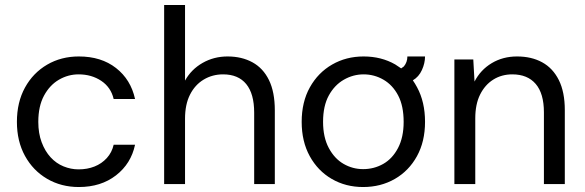

<svg xmlns="http://www.w3.org/2000/svg" viewBox="-20 -740 2351 772"><path d="M297 12Q226 12 169.5 -21Q113 -54 80.5 -113Q48 -172 48 -250Q48 -329 80.5 -388Q113 -447 169.5 -480Q226 -513 297 -513Q387 -513 446.5 -466.5Q506 -420 523 -342H437Q426 -389 387 -415Q348 -441 296 -441Q254 -441 217 -419.5Q180 -398 157 -355.5Q134 -313 134 -250Q134 -204 147.5 -168Q161 -132 183.5 -107.5Q206 -83 235.5 -71Q265 -59 296 -59Q331 -59 360 -70.5Q389 -82 409.5 -104.5Q430 -127 437 -158H523Q507 -82 446.5 -35Q386 12 297 12Z M640 0V-720H724V-416Q749 -461 794.5 -487Q840 -513 895 -513Q952 -513 995 -489.5Q1038 -466 1061.5 -418Q1085 -370 1085 -296V0H1002V-287Q1002 -363 970 -402Q938 -441 877 -441Q834 -441 799 -420Q764 -399 744 -359.5Q724 -320 724 -263V0Z M1440 12Q1370 12 1314 -20.5Q1258 -53 1225.5 -112Q1193 -171 1193 -250Q1193 -330 1226 -389Q1259 -448 1315.5 -480.5Q1372 -513 1442 -513Q1513 -513 1569 -481Q1581 -473 1593 -465Q1596 -467 1604 -473Q1618 -490 1618 -513H1689Q1689 -486 1676.5 -458.5Q1664 -431 1640 -417Q1649 -404 1657 -389Q1689 -330 1689 -250Q1689 -171 1656.5 -112Q1624 -53 1567.5 -20.5Q1511 12 1440 12ZM1440 -60Q1484 -60 1521 -81Q1558 -102 1580.5 -145Q1603 -188 1603 -250Q1603 -314 1581 -356Q1559 -398 1522 -419.5Q1485 -441 1442 -441Q1400 -441 1362.5 -419.5Q1325 -398 1302 -356Q1279 -314 1279 -250Q1279 -188 1302 -145Q1325 -102 1361.5 -81Q1398 -60 1440 -60Z M1807 0V-501H1883L1888 -412Q1912 -459 1957 -486Q2002 -513 2059 -513Q2117 -513 2160 -489.5Q2203 -466 2227 -418Q2251 -370 2251 -297V0H2167V-288Q2167 -364 2134 -402.5Q2101 -441 2040 -441Q1997 -441 1963.5 -420Q1930 -399 1910.5 -360Q1891 -321 1891 -264V0Z"/></svg>

Font: DVN - DM Sans
Style: Regular
Weight: 400
Designer: Colophon Foundry, Jonny Pinhorn
Foundry: Colophon Foundry
Version: Version 4.004;gftools[0.9.30]